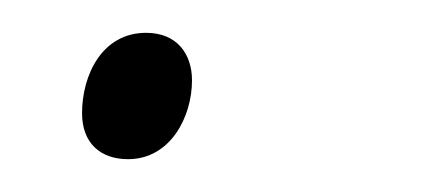

<svg xmlns="http://www.w3.org/2000/svg" viewBox="-20 -88 259 117"><path d="M58 9C84 9 97 -17 97 -39C97 -55 88 -68 69 -68C42 -68 30 -42 30 -19C30 -1 41 9 58 9Z"/></svg>

Font: Noto Sans ExtraLight
Style: Italic
Weight: 200
Italic angle: -12°
Designer: Monotype Design Team
Foundry: Monotype Imaging Inc.
Version: Version 2.013